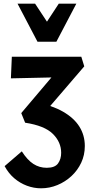

<svg xmlns="http://www.w3.org/2000/svg" viewBox="-20 -731 507 1039"><path d="M202 288Q163 288 125.5 274Q88 260 57 233.5Q26 207 5 168L98 88Q128 135 160.5 156Q193 177 233 177Q277 177 294 153.5Q311 130 311 96Q311 38 266 -6.5Q221 -51 116 -67L95 -119L316 -380L355 -314L39 -307L44 -424H420L436 -372L217 -117L171 -179Q261 -161 320.5 -127Q380 -93 409.5 -46Q439 1 439 59Q439 108 419.5 149.5Q400 191 366.5 222Q333 253 290.5 270.5Q248 288 202 288ZM183 -505 210 -577 298 -711H393L285 -505ZM183 -505 75 -711H170L259 -576L285 -505Z"/></svg>

Font: Ysabeau Office ExtraBold
Style: Regular
Weight: 800
Designer: Christian Thalmann (Catharsis Fonts)
Version: Version 2.001;gftools[0.9.30]; featfreeze: tnum,lnum,ss02